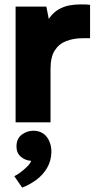

<svg xmlns="http://www.w3.org/2000/svg" viewBox="-20 -557 439 874"><path d="M51 0V-527H191L202 -471Q222 -500 246.5 -514Q271 -528 296.5 -532.5Q322 -537 346 -537Q361 -537 373.5 -536.5Q386 -536 390 -535V-383H357Q315 -383 281.5 -370Q248 -357 229 -327Q210 -297 210 -243V0ZM81 297 45 245Q58 239 74 227Q90 215 104 201Q118 187 122 175Q96 174 75.5 157Q55 140 55 110Q55 74 79 56Q103 38 133 38Q172 39 193 66.5Q214 94 214 135Q213 175 194.5 207Q176 239 145.5 261.5Q115 284 81 297Z"/></svg>

Font: Onest ExtraBold
Style: Regular
Weight: 800
Designer: Dmitri Voloshin, Andrey Kudryavtsev
Foundry: Dmitri Voloshin, Andrey Kudryavtsev
Version: Version 1.000;gftools[0.9.33]